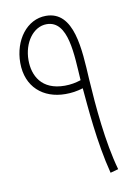

<svg xmlns="http://www.w3.org/2000/svg" viewBox="-79 -727 565 783"><g transform="rotate(-10 203.5 -336.0)"><path d="M315 2 348 -7C315 -124 302 -276 295 -389C288 -513 283 -674 166 -674C87 -674 30 -597 30 -503C30 -403 98 -346 190 -346C215 -346 237 -349 263 -357C270 -282 281 -130 315 2ZM65 -508C65 -581 108 -640 163 -640C253 -640 253 -497 260 -391C238 -384 218 -380 193 -380C97 -380 65 -444 65 -508Z"/></g></svg>

Font: Noto Sans Arabic UI Cn XLt
Style: Regular
Weight: 200
Width: 3
Designer: Monotype Design Team, Nadine Chahine and Nizar Qandah
Foundry: Monotype Imaging Inc.
Version: Version 2.010